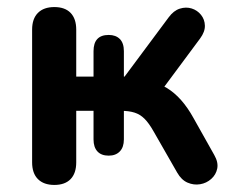

<svg xmlns="http://www.w3.org/2000/svg" viewBox="-20 -516 664 544"><path d="M134 8Q104 8 87.5 -8.5Q71 -25 71 -56V-432Q71 -463 87.5 -479.5Q104 -496 134 -496Q164 -496 180 -479.5Q196 -463 196 -432V-299H245V-371Q245 -417 288 -417Q308 -417 319.5 -405.5Q331 -394 331 -371V-299H333L458 -467Q472 -486 489.5 -491.5Q507 -497 523 -492Q539 -487 549.5 -474Q560 -461 560.5 -443.5Q561 -426 547 -407L426 -244L402 -284Q429 -281 451.5 -267.5Q474 -254 493 -232.5Q512 -211 528 -182L587 -77Q599 -56 595.5 -38.5Q592 -21 578.5 -9Q565 3 547 6Q529 9 511.5 1.5Q494 -6 482 -27L415 -144Q402 -167 389.5 -179.5Q377 -192 361 -197Q345 -202 323 -202H310L331 -215V-121Q331 -99 319.5 -87Q308 -75 288 -75Q267 -75 256 -87Q245 -99 245 -121V-202H196V-56Q196 -25 180 -8.5Q164 8 134 8Z"/></svg>

Font: Nunito
Style: Bold
Weight: 700
Designer: Vernon Adams
Foundry: Vernon Adams
Version: Version 3.602